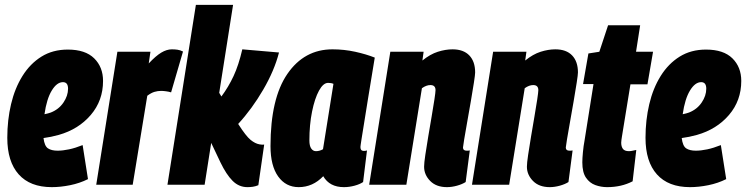

<svg xmlns="http://www.w3.org/2000/svg" viewBox="-20 -760 3070 790"><path d="M342 -23Q308 -6 268.5 2Q229 10 193 10Q104 10 57 -42.5Q10 -95 10 -193Q10 -266 25.5 -331.5Q41 -397 72.5 -447.5Q104 -498 150.5 -527Q197 -556 259 -556Q331 -556 367.5 -520Q404 -484 404 -427Q404 -346 353.5 -287Q303 -228 222 -205Q190 -196 159 -192Q163 -159 177.5 -149.5Q192 -140 217 -140Q238 -140 264 -145.5Q290 -151 320 -163ZM239 -422Q214 -422 193 -387.5Q172 -353 163 -290Q178 -293 189 -297Q222 -310 241 -338Q260 -366 260 -395Q260 -422 239 -422Z M599 -547 592 -499Q621 -530 643.5 -543.5Q666 -557 687 -557Q699 -557 710 -555.5Q721 -554 733 -548L684 -380Q674 -383 662.5 -384.5Q651 -386 643 -386Q629 -386 615.5 -382Q602 -378 586 -366L526 0H376L463 -547Z M669 0 786 -740H939L882 -378L891 -363Q920 -402 941 -447Q962 -492 977 -557L1128 -544Q1109 -470 1063 -391Q1017 -312 960 -250Q992 -200 1011 -184.5Q1030 -169 1048 -166Q1058 -164 1067 -165L1043 2Q1031 7 1020 8.5Q1009 10 998 10Q963 10 937 -16Q911 -42 887 -92L849 -172L822 0Z M1395 10Q1336 10 1310 -35Q1267 10 1209 10Q1156 10 1124.5 -34Q1093 -78 1093 -159Q1093 -355 1162.5 -456Q1232 -557 1348 -557Q1396 -557 1441.5 -547Q1487 -537 1522 -523Q1505 -422 1494.5 -355.5Q1484 -289 1477.5 -249.5Q1471 -210 1468 -190.5Q1465 -171 1464 -164Q1463 -157 1463 -155Q1463 -139 1477 -139Q1485 -139 1490 -141L1474 -11Q1461 -2 1439 4Q1417 10 1395 10ZM1309 -146 1352 -415Q1343 -419 1330 -419Q1310 -419 1292.5 -387Q1275 -355 1264 -301Q1253 -247 1253 -182Q1253 -160 1260.5 -149Q1268 -138 1280 -138Q1295 -138 1309 -146Z M1586 -547H1723L1718 -511Q1750 -537 1781.5 -547Q1813 -557 1842 -557Q1887 -557 1911 -532Q1935 -507 1935 -462Q1935 -453 1930 -420.5Q1925 -388 1917.5 -344.5Q1910 -301 1902.5 -259Q1895 -217 1890 -187Q1885 -157 1885 -153Q1885 -140 1900 -140Q1902 -140 1905.5 -140Q1909 -140 1913 -141L1896 -11Q1882 -2 1860.5 4Q1839 10 1819 10Q1775 10 1750 -15.5Q1725 -41 1725 -74Q1725 -89 1730 -122.5Q1735 -156 1742 -198Q1749 -240 1756 -280.5Q1763 -321 1767.5 -351Q1772 -381 1772 -389Q1772 -410 1751 -410Q1734 -410 1716 -397L1652 0H1499Z M2009 -547H2146L2141 -511Q2173 -537 2204.5 -547Q2236 -557 2265 -557Q2310 -557 2334 -532Q2358 -507 2358 -462Q2358 -453 2353 -420.5Q2348 -388 2340.5 -344.5Q2333 -301 2325.5 -259Q2318 -217 2313 -187Q2308 -157 2308 -153Q2308 -140 2323 -140Q2325 -140 2328.5 -140Q2332 -140 2336 -141L2319 -11Q2305 -2 2283.5 4Q2262 10 2242 10Q2198 10 2173 -15.5Q2148 -41 2148 -74Q2148 -89 2153 -122.5Q2158 -156 2165 -198Q2172 -240 2179 -280.5Q2186 -321 2190.5 -351Q2195 -381 2195 -389Q2195 -410 2174 -410Q2157 -410 2139 -397L2075 0H1922Z M2598 -143 2583 -14Q2537 10 2478 10Q2453 10 2429.5 1.5Q2406 -7 2391 -29Q2376 -51 2376 -92Q2376 -108 2378.5 -134Q2381 -160 2385 -181L2422 -414H2379L2401 -540L2446 -547L2482 -656H2614L2597 -547H2667L2644 -413H2574L2539 -198Q2538 -191 2537 -184.5Q2536 -178 2536 -173Q2536 -157 2543 -147.5Q2550 -138 2568 -138Q2574 -138 2581 -139.5Q2588 -141 2598 -143Z M2968 -23Q2934 -6 2894.5 2Q2855 10 2819 10Q2730 10 2683 -42.5Q2636 -95 2636 -193Q2636 -266 2651.5 -331.5Q2667 -397 2698.5 -447.5Q2730 -498 2776.5 -527Q2823 -556 2885 -556Q2957 -556 2993.5 -520Q3030 -484 3030 -427Q3030 -346 2979.5 -287Q2929 -228 2848 -205Q2816 -196 2785 -192Q2789 -159 2803.5 -149.5Q2818 -140 2843 -140Q2864 -140 2890 -145.5Q2916 -151 2946 -163ZM2865 -422Q2840 -422 2819 -387.5Q2798 -353 2789 -290Q2804 -293 2815 -297Q2848 -310 2867 -338Q2886 -366 2886 -395Q2886 -422 2865 -422Z"/></svg>

Font: Georama Condensed ExtraBold
Style: Italic
Weight: 800
Width: 3
Italic angle: -9°
Designer: Jean-Baptiste Levee
Foundry: Production Type
Version: Version 1.000